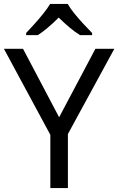

<svg xmlns="http://www.w3.org/2000/svg" viewBox="-20 -964 606 984"><path d="M283 -363 469 -714H566L328 -277V0H238V-273L0 -714H98ZM327 -944Q339 -922 361.5 -894.5Q384 -867 408.5 -840.5Q433 -814 452 -795V-784H390Q364 -800 336 -823.5Q308 -847 281 -874Q254 -847 227 -824Q200 -801 174 -784H114V-795Q133 -815 156.5 -841Q180 -867 202 -894.5Q224 -922 237 -944Z"/></svg>

Font: Noto Sans Hebrew Droid
Style: Regular
Weight: 400
Designer: Monotype Design Team
Foundry: Monotype Imaging Inc.
Version: Version 1.100